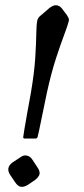

<svg xmlns="http://www.w3.org/2000/svg" viewBox="-20 -702 319 733"><path d="M167 -670Q181 -682 193 -682Q206 -682 216 -670L235 -645Q239 -639 241.5 -633.5Q244 -628 243 -623Q239 -606 225.5 -570.5Q212 -535 194 -480Q176 -425 159 -348Q150 -305 142.5 -268Q135 -231 130 -207.5Q125 -184 124 -181Q123 -173 114 -173H75Q67 -173 69 -181Q69 -184 73 -207.5Q77 -231 83.5 -268Q90 -305 98 -348Q111 -425 114.5 -480.5Q118 -536 118.5 -571Q119 -606 122 -622Q124 -635 138 -645ZM57 -101Q70 -111 82 -108Q95 -106 104 -92L123 -63Q133 -49 131 -37Q128 -26 114 -15L86 4Q71 13 59 11Q48 9 38 -6L19 -34Q10 -47 12 -60Q15 -73 28 -82Z"/></svg>

Font: Young Serif Light
Style: Italic
Weight: 300
Italic angle: -10.979°
Designer: Bastien Sozeau
Foundry: NBR — Bastien Sozeau
Version: Version 5.001